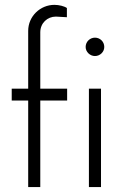

<svg xmlns="http://www.w3.org/2000/svg" viewBox="-20 -755 508 775"><path d="M142.6 -624.5C142.6 -662.1 171.4 -688 205.6 -688L250 -685.5V-722.7C239.7 -730 218.3 -735.4 199.7 -735.4C142.1 -735.4 93.8 -689 93.8 -630.4V-397H27.3V-349.1H93.8V0H142.6V-349.1H251V-397H142.6ZM363.3 -603C343.3 -603 325.7 -586.9 325.7 -565.4C325.7 -545.4 343.3 -528.8 363.3 -528.8C383.8 -528.8 400.9 -545.4 400.9 -565.4C400.9 -586.9 383.8 -603 363.3 -603ZM338.9 0H387.7V-397H338.9Z"/></svg>

Font: Now Light
Style: Regular
Weight: 300
Designer: Alfredo Marco Pradil
Foundry: Alfredo Marco Pradil
Version: Version 1.200;hotconv 1.0.109;makeotfexe 2.5.65596